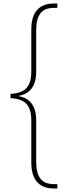

<svg xmlns="http://www.w3.org/2000/svg" viewBox="-20 -819 389 1098"><path d="M308 259V234H290C219 234 187 196 187 104V-132C187 -214 150 -258 87 -269V-271C150 -282 187 -326 187 -408V-644C187 -736 219 -774 290 -774H308V-799H289C213 -799 159 -759 159 -652V-410C159 -310 111 -287 40 -282V-258C111 -253 159 -230 159 -130V111C159 219 213 259 289 259Z"/></svg>

Font: Noto Serif Sinhala SemiCondensed Thin
Style: Regular
Weight: 100
Width: 4
Designer: Jelle Bosma - Monotype Design Team
Foundry: Monotype Imaging Inc.
Version: Version 2.007